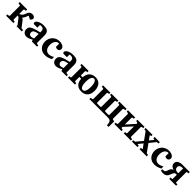

<svg xmlns="http://www.w3.org/2000/svg" viewBox="636 -2595 4847 4847"><g transform="rotate(45 3059.0 -172.0)"><path d="M395 0V-35.2L276.9 -188Q272.5 -193.8 265.9 -197.8Q259.3 -201.7 252 -204.1Q244.6 -206.5 237.3 -207.5Q230 -208.5 224.1 -209V-73.2Q224.1 -64 230.5 -57.4Q236.8 -50.8 246.1 -49.8L282.2 -46.9V0H22V-46.9L67.9 -49.8Q77.1 -50.8 83.5 -57.4Q89.8 -64 89.8 -73.2V-415Q89.8 -423.8 83.5 -430.4Q77.1 -437 67.9 -438L22 -440.9V-487.8H287.1V-440.9L246.1 -438Q236.8 -437 230.5 -430.4Q224.1 -423.8 224.1 -415V-267.1Q232.4 -269 243.4 -274.2Q254.4 -279.3 265.6 -286.1Q276.9 -293 287.4 -301.8Q297.9 -310.5 305.2 -320.8Q317.9 -339.4 325.2 -356Q332.5 -372.6 338.1 -387.9Q343.8 -403.3 349.6 -418.2Q355.5 -433.1 365.2 -448.2Q372.6 -460 384.3 -469.5Q396 -479 409.9 -485.8Q423.8 -492.7 438.7 -496.3Q453.6 -500 467.8 -500Q487.8 -500 504.9 -494.1Q522 -488.3 534.7 -478.8Q547.4 -469.2 554.7 -457.3Q562 -445.3 562 -433.1Q562 -416 552.2 -397.7Q542.5 -379.4 514.2 -356L424.8 -405.8Q418 -394 413.8 -382.6Q409.7 -371.1 405.8 -359.6Q401.9 -348.1 397 -336.4Q392.1 -324.7 384.8 -313Q376 -299.3 366.9 -282.2Q357.9 -265.1 340.8 -251Q357.9 -245.6 372.3 -237.5Q386.7 -229.5 396 -215.8L521 -50.8L582 -46.9V0Z M939.9 0 926.8 -49.8Q900.9 -32.2 872.6 -18.6Q847.7 -6.8 816.9 2.7Q786.1 12.2 752.9 12.2Q725.6 12.2 701.9 3.2Q678.2 -5.9 660.4 -22.7Q642.6 -39.6 632.3 -63.5Q622.1 -87.4 622.1 -117.2Q622.1 -139.6 625.7 -158.7Q629.4 -177.7 640.4 -194.1Q651.4 -210.4 671.9 -225.3Q692.4 -240.2 726.3 -254.4Q760.3 -268.6 809.6 -282.7Q858.9 -296.9 927.7 -312V-324.2Q927.7 -331.5 928.2 -337.4Q928.2 -344.2 928.7 -351.1Q929.2 -365.2 925.8 -381.6Q922.4 -397.9 912.1 -411.9Q901.9 -425.8 883.3 -434.8Q864.7 -443.8 835 -443.8Q824.7 -443.8 816.7 -443.4Q808.6 -442.9 803.2 -441.9Q796.9 -440.9 792 -439.9V-345.2H689Q676.3 -344.2 666.5 -347.7Q658.2 -350.6 651.1 -357.9Q644 -365.2 644 -380.9Q644 -408.7 663.8 -430.7Q683.6 -452.6 715.6 -468Q747.6 -483.4 787.4 -491.7Q827.1 -500 866.7 -500Q909.7 -500 945.3 -493.7Q981 -487.3 1006.6 -469Q1032.2 -450.7 1046.1 -417.5Q1060.1 -384.3 1060.1 -330.1V-73.2Q1060.1 -64 1066.4 -57.4Q1072.8 -50.8 1082 -49.8L1126 -46.9V0ZM926.8 -257.8Q878.4 -248 846.9 -237.8Q815.4 -227.5 796.9 -214.4Q778.3 -201.2 771 -184.3Q763.7 -167.5 763.7 -145Q763.7 -129.4 768.8 -116Q773.9 -102.5 783.4 -92.5Q793 -82.5 806.2 -76.7Q819.3 -70.8 835 -70.8Q851.1 -70.8 867.4 -74.2Q883.8 -77.6 897 -81.5Q912.6 -86.4 926.8 -92.8Z M1614.3 -43.9Q1601.6 -38.1 1583.3 -28.8Q1564.9 -19.5 1540.8 -10.3Q1516.6 -1 1485.8 5.6Q1455.1 12.2 1417 12.2Q1358.4 12.2 1313.5 -7.8Q1268.6 -27.8 1237.8 -61.8Q1207 -95.7 1191.2 -140.1Q1175.3 -184.6 1175.3 -233.9Q1175.3 -293 1195.6 -342Q1215.8 -391.1 1250.7 -426.3Q1285.6 -461.4 1332.5 -480.7Q1379.4 -500 1433.1 -500Q1472.7 -500 1504.4 -491.9Q1536.1 -483.9 1558.8 -469.2Q1581.5 -454.6 1593.8 -434.3Q1606 -414.1 1606 -390.1Q1606 -373 1599.9 -359.4Q1593.8 -345.7 1584 -335.7Q1574.2 -325.7 1561.5 -320.3Q1548.8 -314.9 1535.2 -314.9Q1519.5 -314.9 1509 -316.9Q1498.5 -318.8 1491.2 -322Q1483.9 -325.2 1478.5 -328.9Q1473.1 -332.5 1468.3 -335.9V-448.2Q1461.9 -448.2 1458.3 -448.7Q1454.6 -449.2 1449.2 -449.2Q1426.3 -449.2 1403.6 -437.5Q1380.9 -425.8 1362.8 -402.6Q1344.7 -379.4 1333.5 -344.5Q1322.3 -309.6 1322.3 -263.2Q1322.3 -219.2 1332.8 -183.8Q1343.3 -148.4 1362.8 -123.5Q1382.3 -98.6 1410.6 -85.2Q1439 -71.8 1474.1 -71.8Q1497.1 -71.8 1520 -78.1Q1543 -84.5 1562.3 -92.8Q1581.5 -101.1 1595.5 -109.1Q1609.4 -117.2 1614.3 -121.1Z M1995.1 0 1981.9 -49.8Q1956.1 -32.2 1927.7 -18.6Q1902.8 -6.8 1872.1 2.7Q1841.3 12.2 1808.1 12.2Q1780.8 12.2 1757.1 3.2Q1733.4 -5.9 1715.6 -22.7Q1697.8 -39.6 1687.5 -63.5Q1677.2 -87.4 1677.2 -117.2Q1677.2 -139.6 1680.9 -158.7Q1684.6 -177.7 1695.6 -194.1Q1706.5 -210.4 1727.1 -225.3Q1747.6 -240.2 1781.5 -254.4Q1815.4 -268.6 1864.7 -282.7Q1914.1 -296.9 1982.9 -312V-324.2Q1982.9 -331.5 1983.4 -337.4Q1983.4 -344.2 1983.9 -351.1Q1984.4 -365.2 1981 -381.6Q1977.5 -397.9 1967.3 -411.9Q1957 -425.8 1938.5 -434.8Q1919.9 -443.8 1890.1 -443.8Q1879.9 -443.8 1871.8 -443.4Q1863.8 -442.9 1858.4 -441.9Q1852.1 -440.9 1847.2 -439.9V-345.2H1744.1Q1731.4 -344.2 1721.7 -347.7Q1713.4 -350.6 1706.3 -357.9Q1699.2 -365.2 1699.2 -380.9Q1699.2 -408.7 1719 -430.7Q1738.8 -452.6 1770.8 -468Q1802.7 -483.4 1842.5 -491.7Q1882.3 -500 1921.9 -500Q1964.8 -500 2000.5 -493.7Q2036.1 -487.3 2061.8 -469Q2087.4 -450.7 2101.3 -417.5Q2115.2 -384.3 2115.2 -330.1V-73.2Q2115.2 -64 2121.6 -57.4Q2127.9 -50.8 2137.2 -49.8L2181.2 -46.9V0ZM1981.9 -257.8Q1933.6 -248 1902.1 -237.8Q1870.6 -227.5 1852.1 -214.4Q1833.5 -201.2 1826.2 -184.3Q1818.8 -167.5 1818.8 -145Q1818.8 -129.4 1824 -116Q1829.1 -102.5 1838.6 -92.5Q1848.1 -82.5 1861.3 -76.7Q1874.5 -70.8 1890.1 -70.8Q1906.2 -70.8 1922.6 -74.2Q1939 -77.6 1952.1 -81.5Q1967.8 -86.4 1981.9 -92.8Z M2808.1 -241.2Q2808.1 -285.2 2802.2 -323Q2796.4 -360.8 2784.7 -388.7Q2772.9 -416.5 2755.6 -432.4Q2738.3 -448.2 2715.3 -448.2Q2690.4 -448.2 2672.6 -432.4Q2654.8 -416.5 2643.3 -388.7Q2631.8 -360.8 2626.5 -323Q2621.1 -285.2 2621.1 -241.2Q2621.1 -196.8 2627.2 -159.9Q2633.3 -123 2645 -96.7Q2656.7 -70.3 2674.1 -55.7Q2691.4 -41 2714.4 -41Q2738.8 -41 2756.3 -55.7Q2773.9 -70.3 2785.4 -96.7Q2796.9 -123 2802.5 -159.9Q2808.1 -196.8 2808.1 -241.2ZM2944.3 -241.2Q2944.3 -190.9 2932.1 -145Q2919.9 -99.1 2892.3 -64.2Q2864.7 -29.3 2821 -8.5Q2777.3 12.2 2714.4 12.2Q2652.8 12.2 2610.4 -7.1Q2567.9 -26.4 2541.3 -58.1Q2514.6 -89.8 2501.7 -130.9Q2488.8 -171.9 2486.3 -215.8H2422.4V-73.2Q2422.4 -64 2428.7 -57.4Q2435.1 -50.8 2444.3 -49.8L2480.5 -46.9V0H2230.5V-46.9L2266.1 -49.8Q2275.4 -50.8 2281.7 -57.4Q2288.1 -64 2288.1 -73.2V-415Q2288.1 -423.8 2281.7 -430.4Q2275.4 -437 2266.1 -438L2230.5 -440.9V-487.8H2480.5V-440.9L2444.3 -438Q2435.1 -437 2428.7 -430.4Q2422.4 -423.8 2422.4 -415V-267.1H2487.3Q2489.7 -310.1 2502.4 -351.8Q2515.1 -393.6 2541.7 -426.5Q2568.4 -459.5 2610.6 -479.7Q2652.8 -500 2715.3 -500Q2757.8 -500 2791.5 -490Q2825.2 -480 2850.6 -462.2Q2876 -444.3 2893.8 -419.7Q2911.6 -395 2922.9 -366.5Q2934.1 -337.9 2939.2 -305.9Q2944.3 -273.9 2944.3 -241.2Z M3775.9 155.8Q3775.9 110.4 3769.3 80.3Q3762.7 50.3 3748.5 32.5Q3734.4 14.6 3712.4 7.3Q3690.4 0 3659.2 0H2997.1V-46.9L3043 -49.8Q3052.2 -50.8 3058.6 -57.4Q3064.9 -64 3064.9 -73.2V-415Q3064.9 -423.8 3058.6 -430.4Q3052.2 -437 3043 -438L2997.1 -440.9V-487.8H3257.3V-440.9L3221.2 -438Q3211.9 -437 3205.6 -430.4Q3199.2 -423.8 3199.2 -415V-81.1Q3199.2 -58.1 3221.2 -58.1H3329.1Q3350.1 -58.1 3350.1 -81.1V-415Q3350.1 -423.8 3344.2 -430.4Q3338.4 -437 3329.1 -438L3292 -440.9V-487.8H3542V-440.9L3505.9 -438Q3497.1 -437 3490.5 -430.4Q3483.9 -423.8 3483.9 -415V-81.1Q3483.9 -58.1 3505.9 -58.1H3614.3Q3624.5 -58.1 3630.4 -64Q3636.2 -69.8 3636.2 -81.1V-415Q3636.2 -423.8 3629.6 -430.4Q3623 -437 3614.3 -438L3578.1 -440.9V-487.8H3836.9V-440.9L3791 -438Q3782.2 -437 3775.6 -430.4Q3769 -423.8 3769 -415V-73.2Q3769 -64 3775.6 -57.4Q3782.2 -50.8 3791 -49.8L3836.9 -46.9V155.8Z M4222.7 0V-46.9L4258.8 -49.8Q4268.1 -50.8 4274.4 -57.4Q4280.8 -64 4280.8 -73.2V-307.1L4083 -91.8V-73.2Q4083 -64 4089.4 -57.4Q4095.7 -50.8 4105 -49.8L4141.1 -46.9V0H3885.7V-46.9L3926.8 -49.8Q3936 -50.8 3942.4 -57.4Q3948.7 -64 3948.7 -73.2V-415Q3948.7 -423.8 3942.4 -430.4Q3936 -437 3926.8 -438L3885.7 -440.9V-487.8H4141.1V-440.9L4105 -438Q4095.7 -437 4089.4 -430.4Q4083 -423.8 4083 -415V-178.2L4280.8 -397V-415Q4280.8 -423.8 4274.4 -430.4Q4268.1 -437 4258.8 -438L4222.7 -440.9V-487.8H4477.1V-440.9L4436 -438Q4426.8 -437 4420.4 -430.4Q4414.1 -423.8 4414.1 -415V-73.2Q4414.1 -64 4420.4 -57.4Q4426.8 -50.8 4436 -49.8L4477.1 -46.9V0Z M4788.1 0V-46.9L4826.7 -50.8Q4834.5 -51.8 4836.7 -56.9Q4838.9 -62 4835 -67.9L4755.9 -175.8L4668 -67.9Q4663.6 -62.5 4665.5 -57.1Q4667.5 -51.8 4674.8 -50.8L4710 -46.9V0H4514.6V-46.9L4574.7 -55.2L4717.8 -228L4569.8 -434.1L4517.1 -440.9V-487.8H4762.7V-440.9L4733.9 -438Q4725.6 -437 4723.9 -431.2Q4722.2 -425.3 4727.1 -419.9L4796.9 -323.2L4877 -419.9Q4880.9 -425.3 4879.2 -431.2Q4877.4 -437 4870.1 -438L4837.9 -440.9V-487.8H5023.9V-440.9L4967.8 -434.1L4835 -270L4988.8 -55.2L5042 -46.9V0Z M5522 -43.9Q5509.3 -38.1 5491 -28.8Q5472.7 -19.5 5448.5 -10.3Q5424.3 -1 5393.6 5.6Q5362.8 12.2 5324.7 12.2Q5266.1 12.2 5221.2 -7.8Q5176.3 -27.8 5145.5 -61.8Q5114.7 -95.7 5098.9 -140.1Q5083 -184.6 5083 -233.9Q5083 -293 5103.3 -342Q5123.5 -391.1 5158.4 -426.3Q5193.4 -461.4 5240.2 -480.7Q5287.1 -500 5340.8 -500Q5380.4 -500 5412.1 -491.9Q5443.8 -483.9 5466.6 -469.2Q5489.3 -454.6 5501.5 -434.3Q5513.7 -414.1 5513.7 -390.1Q5513.7 -373 5507.6 -359.4Q5501.5 -345.7 5491.7 -335.7Q5481.9 -325.7 5469.2 -320.3Q5456.5 -314.9 5442.9 -314.9Q5427.2 -314.9 5416.7 -316.9Q5406.2 -318.8 5398.9 -322Q5391.6 -325.2 5386.2 -328.9Q5380.9 -332.5 5376 -335.9V-448.2Q5369.6 -448.2 5366 -448.7Q5362.3 -449.2 5356.9 -449.2Q5334 -449.2 5311.3 -437.5Q5288.6 -425.8 5270.5 -402.6Q5252.4 -379.4 5241.2 -344.5Q5230 -309.6 5230 -263.2Q5230 -219.2 5240.5 -183.8Q5251 -148.4 5270.5 -123.5Q5290 -98.6 5318.4 -85.2Q5346.7 -71.8 5381.8 -71.8Q5404.8 -71.8 5427.7 -78.1Q5450.7 -84.5 5470 -92.8Q5489.3 -101.1 5503.2 -109.1Q5517.1 -117.2 5522 -121.1Z M5777.3 -351.1Q5777.3 -322.3 5787.6 -304.9Q5797.9 -287.6 5814 -278.1Q5830.1 -268.6 5849.4 -265.4Q5868.7 -262.2 5887.2 -262.2Q5890.1 -262.2 5895.5 -262.7Q5900.9 -263.2 5908.2 -263.2V-434.1H5888.2Q5777.3 -434.1 5777.3 -351.1ZM5550.3 -47.9Q5569.3 -47.9 5584 -48.8Q5598.6 -49.8 5610.4 -52.7Q5622.1 -55.7 5630.9 -61Q5639.6 -66.4 5646.5 -75.2Q5655.8 -87.4 5661.9 -104.7Q5668 -122.1 5674.1 -140.6Q5680.2 -159.2 5688.2 -177Q5696.3 -194.8 5710.4 -208Q5721.2 -218.3 5733.6 -226.6Q5746.1 -234.9 5764.2 -238.8Q5746.6 -243.2 5726.6 -251.2Q5706.5 -259.3 5689.2 -273.9Q5671.9 -288.6 5660.6 -310.3Q5649.4 -332 5649.4 -363.8Q5649.4 -390.6 5658.4 -410.2Q5667.5 -429.7 5682.4 -443.6Q5697.3 -457.5 5716.1 -466.1Q5734.9 -474.6 5754.4 -479.5Q5773.9 -484.4 5792.5 -486.1Q5811 -487.8 5825.2 -487.8H6091.3V-440.9L6044.4 -437Q6038.1 -436 6034.7 -433.8Q6031.2 -431.6 6031.2 -424.8V-62Q6031.2 -57.6 6034.4 -53.7Q6037.6 -49.8 6044.4 -49.8Q6053.7 -49.3 6062.5 -48.8Q6069.8 -48.3 6077.9 -47.9Q6085.9 -47.4 6091.3 -46.9V0H5847.2V-46.9L5896.5 -49.8Q5903.3 -49.8 5905.8 -53.7Q5908.2 -57.6 5908.2 -62V-209H5883.3Q5866.2 -209 5853 -203.4Q5839.8 -197.8 5828.9 -184.8Q5817.9 -171.9 5808.1 -151.6Q5798.3 -131.3 5789.1 -102.1Q5781.2 -77.6 5768.6 -56.6Q5755.9 -35.6 5737.3 -20.3Q5718.8 -4.9 5693.1 3.7Q5667.5 12.2 5633.3 12.2Q5623.5 12.2 5611.1 10.7Q5598.6 9.3 5586.7 7.3Q5574.7 5.4 5564.9 3.2Q5555.2 1 5550.3 0Z"/></g></svg>

Font: Charis SIL Cyr
Style: Bold
Weight: 700
Foundry: SIL International
Version: Version 5.000